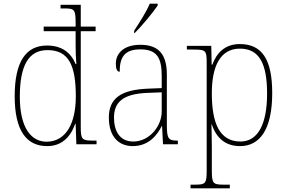

<svg xmlns="http://www.w3.org/2000/svg" viewBox="-20 -786 1562 1046"><path d="M237 10C316 10 364 -39 390 -112H392L396 0H506V-20H489C428 -20 420 -25 420 -91V-616H501V-641H420V-760H310V-740H329C385 -740 392 -736 392 -660V-641H218V-616H392V-538C392 -508 393 -472 396 -437H392C366 -500 316 -538 236 -538C121 -538 60 -450 60 -262C60 -73 125 10 237 10ZM236 -14C148 -13 88 -92 88 -259C88 -430 136 -513 239 -513C356 -513 393 -427 393 -261C393 -116 341 -16 236 -14Z M711 -619V-606H714C754 -646 816 -721 839 -756V-766H796C777 -721 741 -665 711 -619ZM703 10C791 10 837 -51 861 -99H863L868 0H949V-20H944C896 -20 889 -33 889 -107V-379C889 -486 848 -542 745 -542C645 -542 611 -487 611 -440C611 -410 618 -395 632 -395C632 -475 659 -517 745 -517C840 -517 861 -464 861 -371V-306L786 -303C640 -297 573 -251 573 -146C573 -40 628 10 703 10ZM706 -15C631 -15 601 -74 601 -145C601 -226 646 -275 784 -280L861 -283V-178C861 -100 795 -15 706 -15Z M1018 240H1232V220H1201C1141 220 1134 215 1134 143V13C1134 -50 1132 -88 1132 -108H1134C1159 -33 1209 10 1288 10C1395 10 1463 -80 1463 -279C1463 -463 1407 -546 1286 -546C1205 -546 1159 -496 1137 -434H1133L1131 -536H998V-516H1031C1103 -516 1106 -511 1106 -442V143C1106 215 1100 220 1039 220H1018ZM1290 -15C1174 -15 1134 -119 1134 -278C1134 -422 1178 -521 1287 -521C1393 -521 1435 -439 1435 -276C1435 -111 1386 -15 1290 -15Z"/></svg>

Font: Noto Serif Devanagari SemiCondensed Thin
Style: Regular
Weight: 100
Width: 4
Designer: Universal Thirst, Indian Type Foundry and the Monotype Design Team
Foundry: Monotype Imaging Inc.
Version: Version 2.004